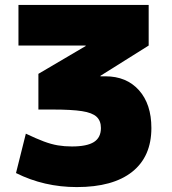

<svg xmlns="http://www.w3.org/2000/svg" viewBox="-20 -750 700 780"><path d="M292 10Q159 10 45 -47L85 -207Q127 -187 157.5 -175.5Q188 -164 215 -159.5Q242 -155 272 -155Q333 -155 361.5 -173Q390 -191 390 -230Q390 -259 372.5 -275.5Q355 -292 313 -298.5Q271 -305 196 -305H136V-450L328 -563V-565H55V-730H584V-565L388 -442V-440H408Q494 -440 544.5 -383.5Q595 -327 595 -230Q595 -114 517 -52Q439 10 292 10Z"/></svg>

Font: M PLUS 1 Black
Style: Regular
Weight: 900
Designer: Coji Morishita
Foundry: UNDERFOREST DESIGN
Version: Version 1.001